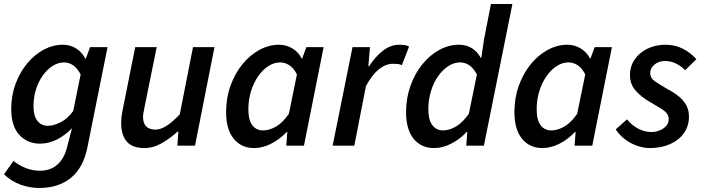

<svg xmlns="http://www.w3.org/2000/svg" viewBox="-21 -726 3506 957"><path d="M174 211Q129 211 83 195Q37 179 -1 143L46 76Q73 98 107 111.5Q141 125 178 125Q231 125 265.5 94Q300 63 313 8L338 -87Q303 -51 262.5 -30.5Q222 -10 178 -10Q116 -10 75.5 -53.5Q35 -97 35 -183Q35 -250 56.5 -308Q78 -366 114.5 -410Q151 -454 197 -478.5Q243 -503 293 -503Q329 -503 358.5 -484.5Q388 -466 404 -434H407L428 -491H515L415 7Q395 109 333 160Q271 211 174 211ZM217 -99Q246 -99 281 -116.5Q316 -134 344 -173L381 -355Q364 -387 343 -401Q322 -415 299 -415Q269 -415 241.5 -397.5Q214 -380 192.5 -350Q171 -320 158.5 -280.5Q146 -241 146 -197Q146 -148 165.5 -123.5Q185 -99 217 -99Z M699 12Q638 12 610.5 -21Q583 -54 583 -112Q583 -129 585 -145.5Q587 -162 591 -181L653 -491H760L700 -195Q697 -178 694.5 -166Q692 -154 692 -143Q692 -112 707.5 -96Q723 -80 754 -80Q779 -80 808.5 -98.5Q838 -117 875 -156L941 -491H1048L951 0H863L868 -70H864Q828 -37 785.5 -12.5Q743 12 699 12Z M1246 12Q1182 12 1144 -34.5Q1106 -81 1106 -167Q1106 -238 1128 -299Q1150 -360 1187 -405.5Q1224 -451 1271.5 -477Q1319 -503 1370 -503Q1406 -503 1436.5 -484.5Q1467 -466 1483 -434H1485L1506 -491H1592L1494 0H1406L1411 -68H1408Q1374 -32 1331 -10Q1288 12 1246 12ZM1290 -76Q1322 -76 1355.5 -95.5Q1389 -115 1419 -159L1459 -355Q1443 -387 1421 -401Q1399 -415 1376 -415Q1345 -415 1316.5 -396.5Q1288 -378 1265.5 -345.5Q1243 -313 1230 -271Q1217 -229 1217 -182Q1217 -128 1236.5 -102Q1256 -76 1290 -76Z M1637 0 1736 -491H1823L1815 -396H1819Q1848 -442 1886.5 -472.5Q1925 -503 1969 -503Q1985 -503 1997.5 -501Q2010 -499 2018 -494L1982 -401Q1973 -406 1961 -407Q1949 -408 1936 -408Q1902 -408 1867.5 -380.5Q1833 -353 1803 -297L1745 0Z M2143 12Q2078 12 2040.5 -34.5Q2003 -81 2003 -167Q2003 -237 2025 -298.5Q2047 -360 2084.5 -406Q2122 -452 2169 -477.5Q2216 -503 2267 -503Q2304 -503 2331.5 -485.5Q2359 -468 2375 -438H2378L2392 -532L2426 -706H2533L2391 0H2303L2308 -68H2305Q2271 -32 2228 -10Q2185 12 2143 12ZM2187 -76Q2219 -76 2252 -95.5Q2285 -115 2316 -159L2356 -355Q2339 -387 2317.5 -401Q2296 -415 2273 -415Q2242 -415 2213.5 -396.5Q2185 -378 2162.5 -346Q2140 -314 2127 -271.5Q2114 -229 2114 -182Q2114 -128 2134 -102Q2154 -76 2187 -76Z M2683 12Q2619 12 2581 -34.5Q2543 -81 2543 -167Q2543 -238 2565 -299Q2587 -360 2624 -405.5Q2661 -451 2708.5 -477Q2756 -503 2807 -503Q2843 -503 2873.5 -484.5Q2904 -466 2920 -434H2922L2943 -491H3029L2931 0H2843L2848 -68H2845Q2811 -32 2768 -10Q2725 12 2683 12ZM2727 -76Q2759 -76 2792.5 -95.5Q2826 -115 2856 -159L2896 -355Q2880 -387 2858 -401Q2836 -415 2813 -415Q2782 -415 2753.5 -396.5Q2725 -378 2702.5 -345.5Q2680 -313 2667 -271Q2654 -229 2654 -182Q2654 -128 2673.5 -102Q2693 -76 2727 -76Z M3218 12Q3188 12 3155.5 1Q3123 -10 3095 -31Q3067 -52 3048 -81L3104 -131Q3130 -100 3161.5 -84Q3193 -68 3226 -68Q3249 -68 3268.5 -76.5Q3288 -85 3300 -99Q3312 -113 3312 -132Q3312 -148 3303 -160Q3294 -172 3273.5 -185Q3253 -198 3220 -217Q3177 -241 3148 -273.5Q3119 -306 3119 -351Q3119 -395 3142.5 -429.5Q3166 -464 3206.5 -483.5Q3247 -503 3295 -503Q3343 -503 3382 -483.5Q3421 -464 3450 -431L3394 -376Q3375 -396 3349 -409Q3323 -422 3294 -422Q3262 -422 3241 -404Q3220 -386 3220 -362Q3220 -336 3245 -319.5Q3270 -303 3304 -283Q3339 -265 3363 -245Q3387 -225 3400 -201Q3413 -177 3413 -145Q3413 -98 3388 -62.5Q3363 -27 3318.5 -7.5Q3274 12 3218 12Z"/></svg>

Font: Source Sans 3 SemiBold
Style: Italic
Weight: 600
Italic angle: -11°
Designer: Paul D. Hunt
Foundry: Adobe
Version: Version 3.046;hotconv 1.0.118;makeotfexe 2.5.65603